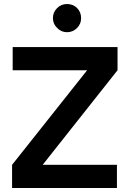

<svg xmlns="http://www.w3.org/2000/svg" viewBox="-20 -934 644 954"><path d="M383 -844Q383 -874 363 -894Q343 -914 313 -914Q284 -914 264 -894Q243 -874 243 -844Q243 -815 264 -795Q284 -774 313 -774Q342 -774 363 -795Q383 -815 383 -844ZM40 0H561V-115H192L564 -585V-700H43V-585H413L40 -115Z"/></svg>

Font: Unageo
Style: SemiBold
Weight: 600
Designer: Richard Sepsi
Foundry: Richard Sepsi
Version: Version 2.000